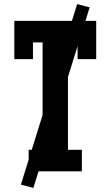

<svg xmlns="http://www.w3.org/2000/svg" viewBox="-20 -837 540 938"><path d="M120 0V-105H188V-630H141V-548H50V-735H450V-548H359V-630H312V-105H380V0ZM143 81 82 65 357 -817 418 -801Z"/></svg>

Font: Iosevka Slab Extrabold
Style: Regular
Weight: 800
Monospace: yes
Designer: Belleve Invis
Foundry: Belleve Invis
Version: Version 11.1.1; ttfautohint (v1.8.3)